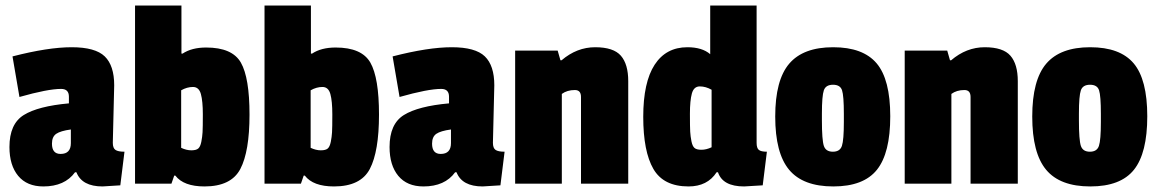

<svg xmlns="http://www.w3.org/2000/svg" viewBox="-20 -661 4171 691"><path d="M391 -354 386 -147Q386 -128 395.5 -121.5Q405 -115 428 -115L413 6Q355 10 349 10Q275 10 255 -41H250Q213 10 136 10Q77 10 45.5 -28Q14 -66 14 -132Q14 -215 65.5 -247Q117 -279 228 -289V-313Q228 -341 200 -341Q152 -341 50 -312L25 -458Q153 -491 238 -491Q323 -491 357 -458Q391 -425 391 -354ZM198 -107Q235 -107 235 -146V-195Q198 -190 182.5 -179.5Q167 -169 167 -144Q167 -107 198 -107Z M716 10Q641 10 611 -29H607L597 0H466V-641H633V-468H637Q670 -490 722 -490Q816 -490 847 -435.5Q878 -381 878 -248.5Q878 -116 845 -53Q812 10 716 10ZM632 -336V-129Q651 -120 668.5 -120Q686 -120 693.5 -126.5Q701 -133 704.5 -150.5Q708 -168 709 -185Q710 -202 710 -249.5Q710 -297 703 -322.5Q696 -348 674.5 -348Q653 -348 632 -336Z M1182 10Q1107 10 1077 -29H1073L1063 0H932V-641H1099V-468H1103Q1136 -490 1188 -490Q1282 -490 1313 -435.5Q1344 -381 1344 -248.5Q1344 -116 1311 -53Q1278 10 1182 10ZM1098 -336V-129Q1117 -120 1134.5 -120Q1152 -120 1159.5 -126.5Q1167 -133 1170.5 -150.5Q1174 -168 1175 -185Q1176 -202 1176 -249.5Q1176 -297 1169 -322.5Q1162 -348 1140.5 -348Q1119 -348 1098 -336Z M1759 -354 1754 -147Q1754 -128 1763.5 -121.5Q1773 -115 1796 -115L1781 6Q1723 10 1717 10Q1643 10 1623 -41H1618Q1581 10 1504 10Q1445 10 1413.5 -28Q1382 -66 1382 -132Q1382 -215 1433.5 -247Q1485 -279 1596 -289V-313Q1596 -341 1568 -341Q1520 -341 1418 -312L1393 -458Q1521 -491 1606 -491Q1691 -491 1725 -458Q1759 -425 1759 -354ZM1566 -107Q1603 -107 1603 -146V-195Q1566 -190 1550.5 -179.5Q1535 -169 1535 -144Q1535 -107 1566 -107Z M2001 -444Q2056 -491 2122 -491Q2188 -491 2214.5 -460.5Q2241 -430 2241 -369V0H2071V-312Q2071 -337 2049 -337Q2021 -337 2002 -323V0H1834V-479H1987L1997 -444Z M2725 6 2658 10Q2581 10 2564 -41H2559Q2526 10 2458 10Q2368 10 2331.5 -53Q2295 -116 2295 -240.5Q2295 -365 2336 -428Q2377 -491 2454 -491Q2507 -491 2536 -466V-641H2703V-147Q2703 -128 2711 -121.5Q2719 -115 2740 -115ZM2541 -131V-338Q2520 -350 2498.5 -350Q2477 -350 2470 -324.5Q2463 -299 2463 -251.5Q2463 -204 2464 -187Q2465 -170 2468.5 -152.5Q2472 -135 2479.5 -128.5Q2487 -122 2504.5 -122Q2522 -122 2541 -131Z M2770 -241.5Q2770 -373 2820.5 -432Q2871 -491 2978.5 -491Q3086 -491 3135 -433Q3184 -375 3184 -242.5Q3184 -110 3136 -50Q3088 10 2979 10Q2870 10 2820 -50Q2770 -110 2770 -241.5ZM2938 -252V-228Q2938 -157 2945 -136Q2952 -115 2977.5 -115Q3003 -115 3010 -136Q3017 -157 3017 -222V-251Q3017 -316 3010.5 -336Q3004 -356 2978 -356Q2952 -356 2945 -336Q2938 -316 2938 -252Z M3403 -444Q3458 -491 3524 -491Q3590 -491 3616.5 -460.5Q3643 -430 3643 -369V0H3473V-312Q3473 -337 3451 -337Q3423 -337 3404 -323V0H3236V-479H3389L3399 -444Z M3695 -241.5Q3695 -373 3745.5 -432Q3796 -491 3903.5 -491Q4011 -491 4060 -433Q4109 -375 4109 -242.5Q4109 -110 4061 -50Q4013 10 3904 10Q3795 10 3745 -50Q3695 -110 3695 -241.5ZM3863 -252V-228Q3863 -157 3870 -136Q3877 -115 3902.5 -115Q3928 -115 3935 -136Q3942 -157 3942 -222V-251Q3942 -316 3935.5 -336Q3929 -356 3903 -356Q3877 -356 3870 -336Q3863 -316 3863 -252Z"/></svg>

Font: Passion One
Style: Regular
Weight: 400
Designer: Alejandro Lo Celso
Foundry: Fontstage
Version: Version 1.001